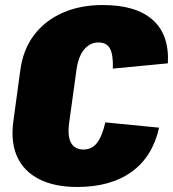

<svg xmlns="http://www.w3.org/2000/svg" viewBox="-20 -732 688 764"><path d="M287 12Q197 12 136 -19Q75 -50 48.5 -108Q22 -166 33 -248L61 -454Q72 -535 115.5 -592.5Q159 -650 229 -681Q299 -712 389 -712Q521 -712 587.5 -653Q654 -594 648 -480L429 -459Q431 -513 418 -538Q405 -563 372 -563Q339 -563 316 -536.5Q293 -510 285 -459L255 -242Q248 -189 263 -163Q278 -137 312 -137Q346 -137 366.5 -164Q387 -191 399 -245L613 -224Q587 -108 503.5 -48Q420 12 287 12Z"/></svg>

Font: Pathway Extreme Condensed Black
Style: Italic
Weight: 900
Width: 3
Italic angle: -8°
Version: Version 1.001;gftools[0.9.26]